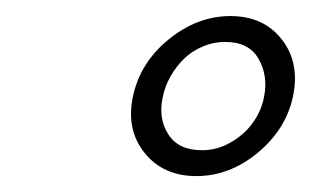

<svg xmlns="http://www.w3.org/2000/svg" viewBox="-20 -645 387 239"><path d="M308.6 -523.9Q314 -550.3 302 -571.5Q290 -592.8 260.3 -592.8Q245.6 -592.8 231.9 -586.9Q218.3 -581.1 208.5 -571.3Q198.7 -561.5 191.9 -549.3Q185.1 -537.1 182.6 -523.9Q176.8 -497.6 189.5 -477.8Q202.1 -458 231.4 -458Q250.5 -458 267.3 -467.8Q284.2 -477.5 294.7 -492.2Q305.2 -506.8 308.6 -523.9ZM145.5 -524.9Q154.3 -566.9 189.9 -595.9Q225.6 -625 266.8 -625Q308.1 -625 330.8 -595.9Q353.5 -566.9 344.7 -524.9Q335.9 -483.9 300.8 -454.8Q265.6 -425.8 224.4 -425.8Q183.1 -425.8 159.9 -454.8Q136.7 -483.9 145.5 -524.9Z"/></svg>

Font: Linux Libertine Slanted
Style: Semibold Slanted
Weight: 600
Designer: Philipp H. Poll
Foundry: Philipp H. Poll
Version: Version 5.1.1